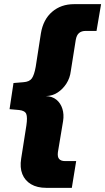

<svg xmlns="http://www.w3.org/2000/svg" viewBox="-20 -725 507 925"><path d="M203 180Q159 180 129.5 162.5Q100 145 87.5 113.5Q75 82 82 39L107 -120Q113 -160 106.5 -176Q100 -192 72 -195L26 -199L45 -325L93 -329Q122 -331 133.5 -347.5Q145 -364 152 -403L177 -564Q188 -631 231 -668Q274 -705 337 -705H467L445 -576H392Q373 -576 361 -566Q349 -556 345 -533L321 -382Q317 -349 300 -322.5Q283 -296 258 -279.5Q233 -263 201 -262Q232 -261 252 -244.5Q272 -228 280.5 -201Q289 -174 284 -142L259 8Q256 31 265 41Q274 51 293 51H347L326 180Z"/></svg>

Font: Nunito Sans 10pt SemiCondensed Black
Style: Italic
Weight: 900
Width: 4
Italic angle: -9°
Designer: Vernon Adams
Foundry: Vernon Adams
Version: Version 3.101;gftools[0.9.27]